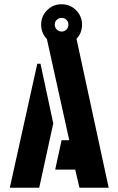

<svg xmlns="http://www.w3.org/2000/svg" viewBox="-20 -881 556 901"><path d="M353 0 333 -85H239L269 -223H305L200 -698Q187 -711 180 -728.5Q173 -746 173 -765Q173 -805 201 -833Q229 -861 269 -861Q309 -861 337 -833Q365 -805 365 -765Q365 -746 358.5 -729Q352 -712 339 -699L490 0ZM26 0 155 -582H170L230 -302L164 0ZM269 -733Q283 -733 292 -742.5Q301 -752 301 -765Q301 -779 292 -788Q283 -797 269 -797Q256 -797 246.5 -788Q237 -779 237 -765Q237 -752 246.5 -742.5Q256 -733 269 -733Z"/></svg>

Font: Stick No Bills ExtraLight ExtraBold
Style: Regular
Weight: 800
Version: Version 2.000